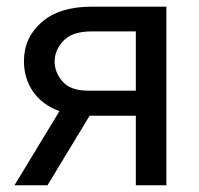

<svg xmlns="http://www.w3.org/2000/svg" viewBox="-20 -548 589 568"><path d="M381.8 0V-205.6H245.1L120.6 0H22.9L155.8 -219.2Q105 -237.8 77.9 -276.9Q50.8 -315.9 50.8 -367.2Q50.8 -436.5 103.3 -482.4Q155.8 -528.3 251.5 -528.3H472.2V0ZM381.8 -279.8V-455.1H251.5Q193.4 -455.1 167.5 -427.2Q141.6 -399.4 141.6 -366.2Q141.6 -334 165 -306.9Q188.5 -279.8 240.7 -279.8Z"/></svg>

Font: Roboto21382017
Style: Regular
Weight: 400
Designer: Christian Robertson
Foundry: Google
Version: Version 2.138; 2017